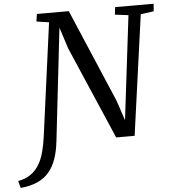

<svg xmlns="http://www.w3.org/2000/svg" viewBox="-157 -800 986 1098"><g transform="rotate(-5 336.0 -251.5)"><path d="M-83 240 -94 199.5Q-50 191.5 -20.8 170.5Q8.5 149.5 27.2 118.2Q46 87 56.8 46.2Q67.5 5.5 74 -42.5L161 -689.5L89.5 -700L96 -743H279L506.5 -209L545 -94L617 -690.5L540 -700L545 -743H766L762.5 -700L687.5 -689.5L592 0H486L257 -531L217.5 -653.5L144 -10Q137.5 48.5 122 93Q106.5 137.5 79.8 168.5Q53 199.5 12.8 217.2Q-27.5 235 -83 240Z"/></g></svg>

Font: Merriweather 24pt
Style: Italic
Weight: 400
Italic angle: -7.8°
Designer: Eben Sorkin
Foundry: Eben Sorkin
Version: Version 2.101